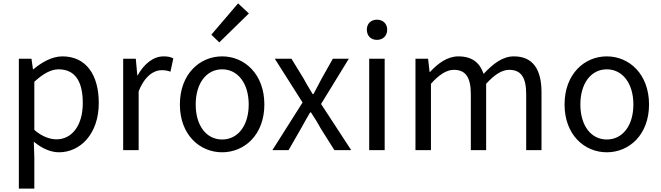

<svg xmlns="http://www.w3.org/2000/svg" viewBox="-20 -892 3929 1141"><path d="M92 229H184V45L181 -50C230 -9 282 13 331 13C455 13 567 -94 567 -280C567 -448 491 -557 351 -557C288 -557 227 -521 178 -480H176L167 -543H92ZM316 -64C280 -64 232 -78 184 -120V-406C236 -454 283 -480 328 -480C432 -480 472 -400 472 -279C472 -145 406 -64 316 -64Z M712 0H804V-349C840 -441 895 -475 940 -475C963 -475 975 -472 993 -466L1010 -545C993 -554 976 -557 952 -557C892 -557 836 -513 798 -444H796L787 -543H712Z M1300 13C1433 13 1551 -91 1551 -271C1551 -452 1433 -557 1300 -557C1167 -557 1049 -452 1049 -271C1049 -91 1167 13 1300 13ZM1300 -63C1206 -63 1143 -146 1143 -271C1143 -396 1206 -480 1300 -480C1394 -480 1458 -396 1458 -271C1458 -146 1394 -63 1300 -63ZM1283 -640 1459 -812 1395 -872 1236 -686Z M1599 0H1695L1768 -127C1787 -160 1804 -193 1823 -224H1828C1849 -193 1869 -160 1887 -127L1967 0H2067L1888 -274L2053 -543H1958L1891 -424C1874 -393 1859 -364 1843 -333H1838C1820 -364 1801 -393 1785 -424L1712 -543H1613L1778 -283Z M2174 0H2266V-543H2174ZM2220 -655C2256 -655 2281 -679 2281 -716C2281 -751 2256 -775 2220 -775C2184 -775 2160 -751 2160 -716C2160 -679 2184 -655 2220 -655Z M2449 0H2541V-394C2590 -450 2636 -477 2677 -477C2746 -477 2778 -434 2778 -332V0H2869V-394C2920 -450 2964 -477 3006 -477C3075 -477 3107 -434 3107 -332V0H3198V-344C3198 -482 3145 -557 3034 -557C2967 -557 2911 -514 2854 -453C2832 -517 2788 -557 2704 -557C2639 -557 2583 -516 2535 -464H2533L2524 -543H2449Z M3586 13C3719 13 3837 -91 3837 -271C3837 -452 3719 -557 3586 -557C3453 -557 3335 -452 3335 -271C3335 -91 3453 13 3586 13ZM3586 -63C3492 -63 3429 -146 3429 -271C3429 -396 3492 -480 3586 -480C3680 -480 3744 -396 3744 -271C3744 -146 3680 -63 3586 -63Z"/></svg>

Font: Noto Sans CJK SC
Style: Regular
Weight: 400
Designer: Ryoko NISHIZUKA 西塚涼子 (kana, bopomofo & ideographs); Paul D. Hunt (Latin, Greek & Cyrillic); Sandoll Communications 산돌커뮤니
Foundry: Adobe
Version: Version 2.004;hotconv 1.0.118;makeotfexe 2.5.65603